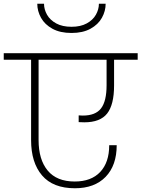

<svg xmlns="http://www.w3.org/2000/svg" viewBox="-52 -1024 755 1025"><path d="M368 -408Q376 -407 390 -407Q458 -407 487.5 -445.5Q517 -484 517 -569V-705H154V-276Q154 -172 202.5 -113.5Q251 -55 347 -55Q435 -55 483 -106Q531 -157 531 -249H571Q571 -141 512 -80Q453 -19 348 -19Q231 -19 172.5 -87.5Q114 -156 114 -276V-705H-32V-740H683V-705H557V-568Q557 -465 520 -418Q483 -371 398 -371Q378 -371 368 -372ZM512 -1004Q512 -965 492 -929Q472 -893 431 -870.5Q390 -848 330 -848Q269 -848 228 -870.5Q187 -893 167 -929Q147 -965 147 -1004H183Q183 -974 199 -945.5Q215 -917 248 -899Q281 -881 330 -881Q378 -881 411 -899Q444 -917 460 -945.5Q476 -974 476 -1004Z"/></svg>

Font: Fz Poppins ExtLt
Style: Regular
Weight: 200
Designer: Ninad Kale (Devanagari), Jonny Pinhorn (Latin)
Foundry: Indian Type Foundry
Version: Vit hóa bi Vntype.Com & FontZin.Com